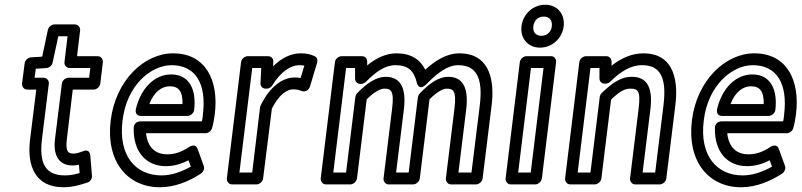

<svg xmlns="http://www.w3.org/2000/svg" viewBox="-20 -753 3384 810"><path d="M157 -166 186 -400C188 -415 175 -425 164 -425H126L131 -463L176 -466C189 -467 200 -478 202 -489L226 -600H265L252 -491C250 -476 263 -466 274 -466H361L356 -425H269C254 -425 242 -411 241 -400L212 -166C204 -103 225 -55 285 -55C294 -55 305 -56 313 -58L316 -23C295 -17 276 -13 254 -13C170 -13 145 -65 157 -166ZM107 -166C93 -55 127 37 248 37C287 37 322 26 349 17C361 13 369 1 368 -11L361 -96C358 -128 332 -116 328 -114C318 -110 301 -105 291 -105C267 -105 256 -113 262 -166L287 -375H375C386 -375 401 -385 403 -400L414 -491C415 -502 407 -516 392 -516H305L318 -625C319 -636 311 -650 296 -650H210C198 -650 185 -640 182 -627L158 -514L110 -511C99 -510 86 -500 84 -486L73 -400C72 -389 80 -375 95 -375H133Z M497 -245C515 -395 618 -478 704 -478C805 -478 852 -400 836 -270C835 -260 834 -248 832 -241H572C561 -241 544 -234 544 -213C542 -115 594 -52 680 -52C714 -52 747 -62 775 -77L785 -50C746 -28 703 -13 661 -13C554 -13 478 -94 497 -245ZM447 -245C426 -72 517 37 655 37C717 37 778 12 828 -21C837 -27 844 -41 840 -52L814 -124C805 -148 785 -137 778 -133C746 -112 718 -102 686 -102C636 -102 603 -130 596 -191H847C858 -191 870 -199 874 -211C879 -226 883 -247 886 -270C904 -414 848 -528 710 -528C589 -528 468 -415 447 -245ZM574 -264H771C786 -264 798 -278 799 -289C809 -372 781 -439 702 -439C633 -439 574 -382 553 -292C551 -282 553 -264 574 -264ZM610 -314C630 -367 664 -389 696 -389C733 -389 751 -369 750 -314Z M990 -25 1044 -466H1082L1079 -402C1078 -389 1088 -379 1101 -379H1105C1115 -379 1124 -385 1129 -393C1165 -452 1208 -478 1242 -478C1251 -478 1259 -477 1264 -476L1248 -424C1238 -426 1232 -426 1222 -426C1173 -426 1119 -389 1080 -309C1079 -306 1077 -302 1077 -300L1044 -25ZM937 0C936 11 944 25 959 25H1062C1073 25 1088 15 1090 0L1127 -295C1160 -360 1195 -376 1216 -376C1232 -376 1239 -374 1253 -369C1274 -362 1285 -379 1288 -389L1318 -489C1321 -499 1318 -510 1309 -515C1292 -524 1273 -528 1248 -528C1207 -528 1167 -508 1132 -473L1133 -493C1134 -506 1124 -516 1111 -516H1025C1014 -516 999 -506 997 -491Z M1386 -25 1440 -466H1478V-421C1478 -408 1488 -399 1500 -399H1503C1510 -399 1519 -403 1524 -408C1565 -450 1605 -478 1648 -478C1702 -478 1726 -454 1738 -406C1738 -406 1746 -364 1780 -399C1828 -448 1870 -478 1913 -478C1987 -478 2019 -428 2004 -308L1969 -25H1914L1947 -293C1957 -377 1936 -429 1871 -429C1831 -429 1792 -402 1751 -359C1747 -355 1744 -348 1743 -343L1704 -25H1651L1684 -293C1694 -377 1673 -429 1607 -429C1568 -429 1527 -402 1486 -359C1482 -355 1480 -348 1479 -343L1440 -25ZM1333 0C1332 11 1340 25 1355 25H1458C1469 25 1484 15 1486 0L1527 -334C1561 -368 1587 -379 1601 -379C1629 -379 1644 -371 1634 -293L1598 0C1597 11 1605 25 1620 25H1723C1734 25 1749 15 1751 0L1792 -334C1826 -368 1850 -379 1865 -379C1891 -379 1907 -371 1897 -293L1861 0C1860 11 1868 25 1883 25H1988C1999 25 2014 15 2016 0L2054 -308C2070 -436 2032 -528 1919 -528C1864 -528 1817 -498 1774 -459C1753 -502 1713 -528 1654 -528C1606 -528 1566 -507 1529 -477V-494C1529 -506 1520 -516 1507 -516H1421C1410 -516 1395 -506 1393 -491Z M2264 -602C2241 -602 2227 -617 2230 -642C2233 -668 2251 -683 2274 -683C2297 -683 2311 -668 2308 -642C2305 -617 2287 -602 2264 -602ZM2258 -552C2309 -552 2352 -591 2358 -642C2364 -694 2331 -733 2280 -733C2229 -733 2186 -694 2180 -642C2174 -591 2208 -552 2258 -552ZM2166 -25 2220 -466H2273L2219 -25ZM2113 0C2112 11 2120 25 2135 25H2238C2249 25 2264 15 2266 0L2326 -491C2327 -502 2320 -516 2305 -516H2201C2190 -516 2175 -506 2173 -491Z M2417 -25 2471 -466H2509V-422C2509 -409 2519 -400 2531 -400H2534C2541 -400 2549 -403 2554 -408C2597 -450 2639 -478 2689 -478C2764 -478 2794 -428 2779 -308L2744 -25H2691L2724 -293C2734 -377 2714 -429 2646 -429C2596 -429 2560 -400 2518 -360C2513 -355 2511 -349 2510 -343L2471 -25ZM2364 0C2363 11 2371 25 2386 25H2489C2500 25 2515 15 2517 0L2558 -333C2594 -367 2614 -379 2640 -379C2670 -379 2684 -371 2674 -293L2638 0C2637 11 2645 25 2660 25H2763C2774 25 2789 15 2791 0L2829 -308C2845 -436 2809 -528 2695 -528C2643 -528 2599 -506 2560 -476V-494C2560 -505 2551 -516 2538 -516H2452C2441 -516 2426 -506 2424 -491Z M2949 -245C2967 -395 3070 -478 3156 -478C3257 -478 3304 -400 3288 -270C3287 -260 3286 -248 3284 -241H3024C3013 -241 2996 -234 2996 -213C2994 -115 3046 -52 3132 -52C3166 -52 3199 -62 3227 -77L3237 -50C3198 -28 3155 -13 3113 -13C3006 -13 2930 -94 2949 -245ZM2899 -245C2878 -72 2969 37 3107 37C3169 37 3230 12 3280 -21C3289 -27 3296 -41 3292 -52L3266 -124C3257 -148 3237 -137 3230 -133C3198 -112 3170 -102 3138 -102C3088 -102 3055 -130 3048 -191H3299C3310 -191 3322 -199 3326 -211C3331 -226 3335 -247 3338 -270C3356 -414 3300 -528 3162 -528C3041 -528 2920 -415 2899 -245ZM3026 -264H3223C3238 -264 3250 -278 3251 -289C3261 -372 3233 -439 3154 -439C3085 -439 3026 -382 3005 -292C3003 -282 3005 -264 3026 -264ZM3062 -314C3082 -367 3116 -389 3148 -389C3185 -389 3203 -369 3202 -314Z"/></svg>

Font: Falling Sky
Style: CondOuObl
Weight: 400
Designer: Paul D. Hunt
Foundry: Adobe Systems Incorporated
Version: Version 1.02